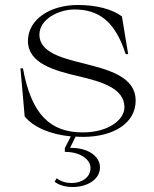

<svg xmlns="http://www.w3.org/2000/svg" viewBox="-20 -535 619 770"><path d="M312 14C438 14 524 -43 524 -131C524 -228 416 -255 314 -281C224 -303 138 -327 138 -396C138 -459 217 -497 278 -497C374 -497 441 -452 484 -318H494L469 -469C431 -498 367 -515 292 -515C183 -515 92 -459 92 -370C93 -281 197 -252 296 -229C390 -207 479 -180 479 -105C479 -54 414 -4 312 -4C182 -4 106 -75 72 -261H62L79 -68C114 -25 181 4 264 12L240 59V74C303 74 343 105 343 139C343 176 309 199 267 199C246 199 225 193 207 180L199 194C219 209 245 215 272 215C328 215 381 186 381 136C381 95 338 57 261 58L283 13Z"/></svg>

Font: Sprat Light
Style: Regular
Weight: 300
Designer: Ethan Nakache
Foundry: Collletttivo
Version: Version 2.000;Glyphs 3.2 (3217)